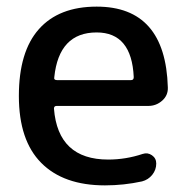

<svg xmlns="http://www.w3.org/2000/svg" viewBox="-20 -550 569 580"><path d="M272 -452Q158 -452 144 -317Q142 -308 152 -308H376Q384 -308 384 -317Q378 -452 272 -452ZM297 10Q172 10 104.5 -58Q37 -126 37 -260Q37 -394 97.5 -462Q158 -530 272 -530Q480 -530 487 -286Q488 -262 470 -246Q452 -230 428 -230H151Q143 -230 143 -222Q155 -68 307 -68Q360 -68 411 -85Q426 -90 439 -81Q452 -72 452 -56Q452 -37 440 -22Q428 -7 409 -2Q354 10 297 10Z"/></svg>

Font: Rounded Mplus 1c Medium
Style: Regular
Weight: 500
Version: Version 1.059.20150529